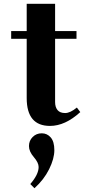

<svg xmlns="http://www.w3.org/2000/svg" viewBox="-20 -650 464 1014"><path d="M39 -445V-486H121V-630H271V-486H384V-445H271V-111Q271 -84 284 -68.5Q297 -53 324 -53Q351 -53 386 -82L404 -58Q324 15 244 15Q121 15 121 -132V-445ZM162 344 140 322Q184 271 184 232Q184 209 158.5 179.5Q133 150 133 121.5Q133 93 152.5 73.5Q172 54 200.5 54Q229 54 248 76Q267 98 267 143Q267 188 239.5 243.5Q212 299 162 344Z"/></svg>

Font: Croissant One
Style: Regular
Weight: 400
Designer: Eduardo Rodriguez Tunni
Foundry: Eduardo Rodriguez Tunni
Version: Version 1.001